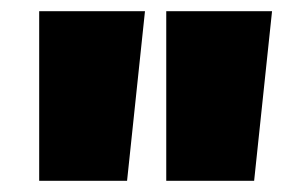

<svg xmlns="http://www.w3.org/2000/svg" viewBox="-20 -724 537 343"><path d="M466 -704 434 -401H277V-704ZM239 -704 207 -401H50V-704Z"/></svg>

Font: Prodigy Sans Black
Style: Regular
Weight: 900
Designer: Wei Huang
Foundry: Wei Huang
Version: Version 1.003; ttfautohint (v1.8.3)